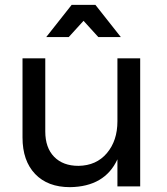

<svg xmlns="http://www.w3.org/2000/svg" viewBox="-20 -770 689 793"><path d="M559 -529V0H465V-112Q413 1 269 3Q177 3 125 -51.5Q73 -106 73 -202V-529H167V-227Q167 -160 203.5 -122.5Q240 -85 304 -85Q378 -86 421.5 -137.5Q465 -189 465 -269V-529ZM479 -617H386L325 -684L264 -617H171L276 -750H374Z"/></svg>

Font: Montserrat arm2
Style: Regular
Weight: 400
Designer: Julieta Ulanovsky
Foundry: Julieta Ulanovsky
Version: Version 6.000